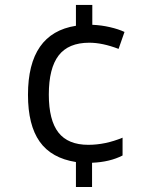

<svg xmlns="http://www.w3.org/2000/svg" viewBox="-20 -744 612 774"><path d="M474.1 -117.2Q422.9 -90.8 351.1 -87.9V9.8H286.1V-90.8Q187 -106.4 139.9 -173.1Q92.8 -239.7 92.8 -361.8Q92.8 -609.9 286.1 -640.1V-724.1H352.1V-644Q388.7 -642.6 423.3 -634.5Q458 -626.5 481.9 -615.2L458 -546.9Q393.1 -571.8 339.8 -571.8Q255.9 -571.8 216.3 -520.3Q176.8 -468.8 176.8 -362.8Q176.8 -259.3 215.6 -209.7Q254.4 -160.2 335.9 -160.2Q404.8 -160.2 474.1 -189Z"/></svg>

Font: Open Sans ACDW
Style: acdw
Weight: 400
Foundry: Ascender Corporation
Version: Version 1.10